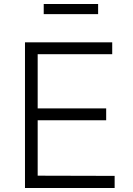

<svg xmlns="http://www.w3.org/2000/svg" viewBox="-20 -933 659 953"><path d="M467 -913H197V-863H467ZM104 0H549V-60L167 -61V-336H507V-395H167V-664H537V-723H104Z"/></svg>

Font: United Sans ExtraLight
Style: Regular
Weight: 200
Designer: Pablo Impallari, Rodrigo Fuenzalida (Modified by Dan O. Williams)
Version: Version 1.000;PS 001.000;hotconv 1.0.88;makeotf.lib2.5.64775